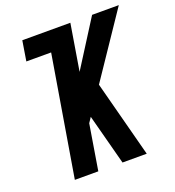

<svg xmlns="http://www.w3.org/2000/svg" viewBox="-133 -840 863 946"><g transform="rotate(-20 298.0 -367.5)"><path d="M98 0H221L260 -238L278 -265L348 0H475L370 -400L596 -735H456L302 -492L342 -735H90L73 -630H203Z"/></g></svg>

Font: Iosevka Sparkle Oblique
Style: Bold
Weight: 700
Italic angle: -9°
Designer: Belleve Invis
Foundry: Belleve Invis
Version: Version 4.5.0; ttfautohint (v1.8.3)